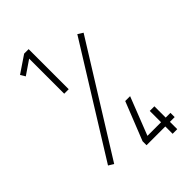

<svg xmlns="http://www.w3.org/2000/svg" viewBox="-266 -874 1057 1057"><g transform="rotate(-45 262.5 -345.0)"><path d="M183 -790V-478H148V-751L66 -695L49 -723L148 -790ZM39 -28 431 -659 461 -640 69 -10ZM414 100V43H268V12L357 -212H395L308 10H414V-78H450V10H487V43H450V100Z"/></g></svg>

Font: Titillium Web[RUS by Daymarius]
Style: Regular
Weight: 200
Designer: Cyrillization by Daymarius
Foundry: Cyrillization by Daymarius
Version: Version 1.002 September 11, 2018